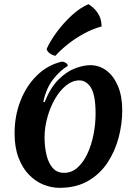

<svg xmlns="http://www.w3.org/2000/svg" viewBox="-20 -887 657 922"><path d="M266 15Q227 15 188.5 -0.5Q150 -16 119 -48Q88 -80 69 -129.5Q50 -179 50 -247Q50 -330 78 -402Q106 -474 156.5 -524Q207 -574 276 -591Q287 -591 296 -585Q305 -579 306 -571Q269 -549 235.5 -506.5Q202 -464 188 -398L194 -396Q222 -466 260.5 -504.5Q299 -543 340 -558.5Q381 -574 413 -574Q457 -574 491.5 -548Q526 -522 546.5 -473.5Q567 -425 567 -357Q567 -293 550 -227.5Q533 -162 497 -107Q461 -52 403.5 -18.5Q346 15 266 15ZM288 -57Q324 -57 352 -82Q380 -107 399.5 -148.5Q419 -190 429 -240.5Q439 -291 439 -341Q439 -430 417 -465.5Q395 -501 361 -501Q328 -501 297.5 -476.5Q267 -452 244 -412Q221 -372 207.5 -323.5Q194 -275 194 -228Q194 -181 203.5 -142Q213 -103 233.5 -80Q254 -57 288 -57ZM204 -652Q221 -690 253 -733.5Q285 -777 325.5 -814Q366 -851 405 -867Q415 -861 429 -848.5Q443 -836 455 -815Q467 -794 468 -760Q423 -748 380 -724Q337 -700 302.5 -672Q268 -644 246 -619Q230 -622 218 -631.5Q206 -641 204 -652Z"/></svg>

Font: Merienda
Style: Bold
Weight: 700
Designer: Eduardo Rodriguez Tunni
Foundry: Eduardo Rodriguez Tunni
Version: Version 2.001